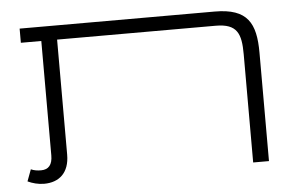

<svg xmlns="http://www.w3.org/2000/svg" viewBox="-45 -626 1096 702"><g transform="rotate(-5 503.5 -275.5)"><path d="M766 -562H50V-510H125V-90C125 -56 111 -39 83 -39C69 -39 57 -41 46 -46L30 -3C47 5 68 11 90 11C145 11 183 -21 183 -88V-510H765C844 -510 858 -473 858 -397V0H916V-398C916 -506 887 -562 766 -562Z"/></g></svg>

Font: FiraGO Light
Style: Regular
Weight: 300
Designer: bBox Type
Foundry: bBox Type GmbH
Version: Version 1.001;PS 001.001;hotconv 1.0.88;makeotf.lib2.5.64775